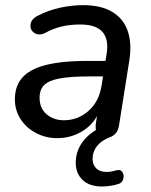

<svg xmlns="http://www.w3.org/2000/svg" viewBox="-20 -516 575 730"><path d="M268 103Q268 62.6 290 29.4Q312 -3.7 353.1 -26.4L347.2 -12.5Q342.1 -25.7 344.3 -45.7L356.2 -121L364.3 -108.5Q344.1 -50.4 298.5 -20.6Q253 9.3 197.5 9.3Q154.6 9.3 117.3 -10Q80.1 -29.3 58.3 -63.1Q36.5 -97 36.5 -138.4Q36.5 -214.6 101.9 -249.5Q167.3 -284.4 311.5 -284.4H391.8L382.7 -225.5H321.2Q248.5 -225.5 207.3 -217.8Q166.1 -210.2 148.3 -192.9Q130.5 -175.6 130.5 -144.1Q130.5 -104.2 157.2 -81.5Q183.9 -58.8 223 -58.8Q276.3 -58.8 316.4 -94.2Q356.5 -129.5 366 -189.7L385.3 -310.6Q394.5 -365.5 370 -394.2Q345.5 -422.9 285.2 -422.9Q247.9 -422.9 215.6 -415.5Q183.3 -408.1 151.6 -390.8Q128 -379.3 110.7 -390.7Q93.5 -402.1 96.2 -423.4Q98.8 -444.6 126 -457.4Q163.8 -476.9 208.1 -486.6Q252.5 -496.4 296 -496.4Q365.3 -496.4 407.9 -470.1Q450.6 -443.9 466.1 -396.7Q481.7 -349.5 471.7 -286.3L432.6 -39.4Q427.1 -3.8 396.9 6Q364.8 18.6 348.4 39.8Q332 61 332 87.7Q332 110.6 346 124.2Q360 137.7 384.5 137.7Q401.9 137.7 420.4 132Q437 126.7 444.7 137.5Q452.4 148.2 449.1 162.9Q445.7 177.6 433 182.5Q418.8 187.5 401.4 190.3Q384 193.1 368.3 193.1Q320 193.1 294 168.2Q268 143.3 268 103Z"/></svg>

Font: SN Pro Thin
Style: Italic
Weight: 200
Italic angle: -9°
Designer: Tobias Whetton
Foundry: Supernotes
Version: Version 1.003;Glyphs 3.3 (3324)